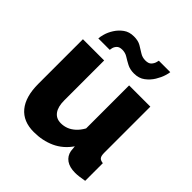

<svg xmlns="http://www.w3.org/2000/svg" viewBox="-198 -872 1023 1023"><g transform="rotate(45 313.5 -360.0)"><path d="M50 -189V-525H210V-224Q210 -176 229 -150.5Q248 -125 283 -125Q305 -125 325 -132.5Q345 -140 364 -157Q383 -174 398 -201V-525H558V-178Q558 -154 565.5 -144.5Q573 -135 592 -133V0Q570 4 553.5 6Q537 8 524 8Q482 8 457 -9.5Q432 -27 426 -59L423 -91Q387 -39 333.5 -14.5Q280 10 214 10Q134 10 92 -41Q50 -92 50 -189ZM371 -588Q341 -588 319 -599.5Q297 -611 279 -622.5Q261 -634 238 -634Q216 -634 206 -623Q196 -612 193.5 -600Q191 -588 191 -586H105Q105 -597 111.5 -620.5Q118 -644 133.5 -668.5Q149 -693 173 -710.5Q197 -728 232 -728Q264 -728 284.5 -716Q305 -704 323.5 -692Q342 -680 365 -680Q389 -680 399.5 -691.5Q410 -703 413.5 -716Q417 -729 417 -730H503Q503 -722 496 -699.5Q489 -677 473.5 -651.5Q458 -626 433 -607Q408 -588 371 -588Z"/></g></svg>

Font: Raleway Thin ExtraBold
Style: Regular
Weight: 800
Version: Version 4.026